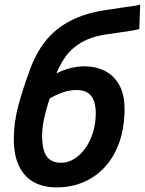

<svg xmlns="http://www.w3.org/2000/svg" viewBox="-20 -800 629 834"><path d="M225 14Q169 14 127.5 -8.5Q86 -31 63 -78Q40 -125 40 -196Q40 -270 60.5 -344.5Q81 -419 106 -486Q132 -563 175.5 -619Q219 -675 286.5 -710Q354 -745 451 -758Q489 -764 514 -767.5Q539 -771 557 -773.5Q575 -776 589 -780L585 -674Q570 -669 535 -664Q500 -659 452 -652Q400 -646 357 -627.5Q314 -609 281.5 -574.5Q249 -540 225 -481Q256 -497 287.5 -504.5Q319 -512 346 -512Q396 -512 435.5 -492Q475 -472 498 -431Q521 -390 521 -327Q521 -250 500 -187Q479 -124 439.5 -79Q400 -34 345.5 -10Q291 14 225 14ZM245 -93Q276 -93 303.5 -110.5Q331 -128 352 -158Q373 -188 384.5 -226.5Q396 -265 396 -308Q396 -341 387 -364Q378 -387 359.5 -398Q341 -409 313 -409Q281 -409 249.5 -397.5Q218 -386 196 -372Q180 -325 171.5 -284.5Q163 -244 163 -211Q163 -147 183.5 -120Q204 -93 245 -93Z"/></svg>

Font: Ubuntu Sans Mono SemiBold
Style: Italic
Weight: 600
Italic angle: -13.5°
Monospace: yes
Designer: Dalton Maag Ltd
Foundry: Dalton Maag Ltd
Version: Version 1.006